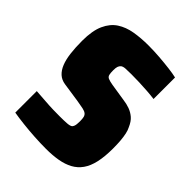

<svg xmlns="http://www.w3.org/2000/svg" viewBox="-200 -808 928 928"><g transform="rotate(45 264.5 -344.0)"><path d="M273 8Q236 8 194.5 5.5Q153 3 113.5 -1.5Q74 -6 45 -11V-158Q79 -156 109.5 -153.5Q140 -151 166 -150.5Q192 -150 210 -150Q241 -150 260 -151.5Q279 -153 286 -159Q290 -164 292 -169Q294 -174 295 -182.5Q296 -191 296 -202Q296 -220 293.5 -230Q291 -240 283.5 -246Q276 -252 260.5 -255.5Q245 -259 219 -263L118 -278Q92 -282 75 -297.5Q58 -313 47.5 -339Q37 -365 32.5 -402Q28 -439 28 -485Q28 -554 47 -596Q66 -638 99 -659.5Q132 -681 176 -688.5Q220 -696 271 -696Q309 -696 347 -693Q385 -690 417.5 -686Q450 -682 471 -677V-530Q449 -533 421.5 -535Q394 -537 365.5 -538Q337 -539 311 -539Q286 -539 271 -538Q256 -537 248 -531Q241 -525 238 -516Q235 -507 235 -491Q235 -472 237.5 -461.5Q240 -451 250 -446.5Q260 -442 283 -438L372 -424Q396 -421 416.5 -413.5Q437 -406 454 -391.5Q471 -377 483 -349Q490 -336 494 -317.5Q498 -299 500 -275.5Q502 -252 502 -223Q502 -167 493 -127Q484 -87 465.5 -61Q447 -35 419.5 -20Q392 -5 355.5 1.5Q319 8 273 8Z"/></g></svg>

Font: Saira SemiCondensed Black
Style: Regular
Weight: 900
Width: 4
Designer: Hector Gatti with collaboration of the Omnibus-Type team
Foundry: Omnibus-Type
Version: Version 1.101